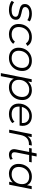

<svg xmlns="http://www.w3.org/2000/svg" viewBox="1775 -2465 875 4483"><g transform="rotate(90 2212.5 -223.5)"><path d="M200 5Q136 5 78.5 -13Q21 -31 -9 -59L25 -115Q55 -88 104 -72.5Q153 -57 207 -57Q283 -57 323 -82Q363 -107 363 -151Q363 -181 341.5 -196.5Q320 -212 286 -220.5Q252 -229 214 -236.5Q176 -244 142 -257.5Q108 -271 86.5 -296.5Q65 -322 65 -366Q65 -441 127.5 -485.5Q190 -530 293 -530Q343 -530 392 -517Q441 -504 471 -481L441 -424Q410 -447 369 -458Q328 -469 287 -469Q214 -469 174.5 -442Q135 -415 135 -373Q135 -343 156.5 -327Q178 -311 212 -302Q246 -293 284 -285.5Q322 -278 356 -265Q390 -252 411.5 -227.5Q433 -203 433 -159Q433 -81 369 -38Q305 5 200 5Z M774 5Q699 5 644.5 -22.5Q590 -50 560.5 -100Q531 -150 531 -218Q531 -308 570 -378.5Q609 -449 678 -489.5Q747 -530 837 -530Q985 -530 1044 -425L984 -390Q939 -468 831 -468Q765 -468 713 -436Q661 -404 631.5 -348.5Q602 -293 602 -221Q602 -144 647.5 -101Q693 -58 777 -58Q827 -58 871 -77Q915 -96 943 -134L994 -95Q959 -48 900 -21.5Q841 5 774 5Z M1324 5Q1251 5 1197.5 -22.5Q1144 -50 1114.5 -100Q1085 -150 1085 -218Q1085 -307 1124 -378Q1163 -449 1231.5 -489.5Q1300 -530 1389 -530Q1462 -530 1515.5 -503Q1569 -476 1598.5 -426Q1628 -376 1628 -308Q1628 -218 1589 -147.5Q1550 -77 1481.5 -36Q1413 5 1324 5ZM1329 -58Q1395 -58 1446.5 -89.5Q1498 -121 1527.5 -177Q1557 -233 1557 -304Q1557 -382 1511.5 -425Q1466 -468 1384 -468Q1318 -468 1266.5 -436Q1215 -404 1185.5 -348.5Q1156 -293 1156 -221Q1156 -144 1201.5 -101Q1247 -58 1329 -58Z M2009 5Q1934 5 1883 -24.5Q1832 -54 1809 -110L1749 194H1678L1821 -526H1889L1873 -442Q1910 -484 1961.5 -507Q2013 -530 2077 -530Q2145 -530 2196.5 -503.5Q2248 -477 2277.5 -427Q2307 -377 2307 -308Q2307 -217 2268 -146.5Q2229 -76 2162 -35.5Q2095 5 2009 5ZM2008 -58Q2073 -58 2124.5 -90Q2176 -122 2205.5 -177.5Q2235 -233 2235 -304Q2235 -382 2190 -425Q2145 -468 2062 -468Q1997 -468 1945.5 -436Q1894 -404 1864.5 -348.5Q1835 -293 1835 -221Q1835 -144 1880 -101Q1925 -58 2008 -58Z M2635 5Q2521 5 2455.5 -55Q2390 -115 2390 -219Q2390 -308 2428 -378.5Q2466 -449 2531.5 -489.5Q2597 -530 2681 -530Q2786 -530 2848 -471Q2910 -412 2910 -307Q2910 -275 2903 -243H2460Q2460 -233 2460 -222Q2460 -143 2505 -100.5Q2550 -58 2641 -58Q2694 -58 2739 -75.5Q2784 -93 2813 -124L2845 -73Q2808 -36 2752.5 -15.5Q2697 5 2635 5ZM2468 -296H2843Q2850 -380 2803.5 -425Q2757 -470 2679 -470Q2599 -470 2543 -422.5Q2487 -375 2468 -296Z M2999 0 3103 -526H3171L3153 -430Q3221 -530 3369 -530L3356 -461Q3351 -461 3346.5 -461.5Q3342 -462 3336 -462Q3252 -462 3197.5 -413.5Q3143 -365 3123 -267L3070 0Z M3582 5Q3513 5 3478 -38Q3443 -81 3458 -156L3519 -466H3426L3437 -526H3531L3554 -641H3625L3602 -526H3762L3750 -466H3590L3529 -159Q3519 -110 3536.5 -83Q3554 -56 3601 -56Q3646 -56 3682 -83L3699 -29Q3674 -11 3643 -3Q3612 5 3582 5Z M4027 5Q3960 5 3908 -22Q3856 -49 3827 -98.5Q3798 -148 3798 -218Q3798 -308 3836.5 -378.5Q3875 -449 3942 -489.5Q4009 -530 4095 -530Q4170 -530 4221 -500.5Q4272 -471 4295 -416L4317 -526H4388L4283 0H4215L4232 -83Q4195 -42 4143 -18.5Q4091 5 4027 5ZM4042 -58Q4108 -58 4159.5 -89.5Q4211 -121 4240.5 -177Q4270 -233 4270 -304Q4270 -382 4224.5 -425Q4179 -468 4097 -468Q4031 -468 3979.5 -436Q3928 -404 3898.5 -348.5Q3869 -293 3869 -221Q3869 -144 3914.5 -101Q3960 -58 4042 -58Z"/></g></svg>

Font: Montserrat
Style: Italic
Weight: 400
Italic angle: -11.3°
Designer: Julieta Ulanovsky
Foundry: Julieta Ulanovsky
Version: Version 9.000; ttfautohint (v1.8.4.7-5d5b)